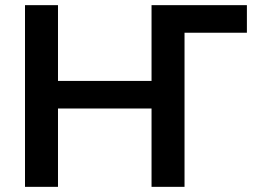

<svg xmlns="http://www.w3.org/2000/svg" viewBox="-20 -725 982 745"><path d="M77 0V-705H205V-411H568V-705H938V-598H696V0H568V-304H205V0Z"/></svg>

Font: Nunito Sans 12pt ExtraLight
Style: Regular
Weight: 200
Designer: Vernon Adams
Foundry: Vernon Adams
Version: Version 3.101;gftools[0.9.27]